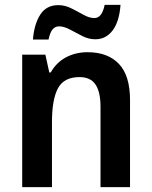

<svg xmlns="http://www.w3.org/2000/svg" viewBox="-20 -767 621 787"><path d="M339 -553Q422 -553 467.5 -505Q513 -457 513 -357V0H392V-329Q392 -390 371.5 -420.5Q351 -451 306 -451Q242 -451 217.5 -405Q193 -359 193 -266V0H71V-543H166L182 -470H188Q211 -511 250.5 -532Q290 -553 339 -553ZM115 -605Q120 -668 145 -707Q170 -746 219 -746Q246 -746 272 -733Q298 -720 322 -706.5Q346 -693 367 -693Q398 -693 409 -747H474Q469 -678 441.5 -642Q414 -606 371 -606Q343 -606 317 -619.5Q291 -633 266.5 -646Q242 -659 222 -659Q206 -659 195.5 -646.5Q185 -634 179 -605Z"/></svg>

Font: Noto Sans Georgian SemiCondensed SemiBold
Style: Regular
Weight: 600
Width: 4
Designer: Monotype Design Team, Akaki Razmadze
Foundry: Google LLC
Version: Version 2.005; ttfautohint (v1.8.4.7-5d5b)